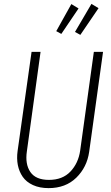

<svg xmlns="http://www.w3.org/2000/svg" viewBox="-20 -949 568 980"><path d="M446.8 -929.2 482.9 -907.2 390.1 -771 362.8 -786.1ZM344.2 -928.2 380.9 -905.8 293 -775.9 267.1 -790ZM505.9 -684.1 435.1 -173.8Q423.8 -95.2 369.4 -42Q314.9 11.2 228 11.2Q182.1 11.2 148.2 -4.4Q114.3 -20 95.9 -46.6Q77.6 -73.2 71 -106.7Q64.5 -140.1 69.8 -178.2L141.1 -684.1H187L117.2 -176.8Q107.4 -111.3 135 -71Q162.6 -30.8 230 -30.8Q299.3 -30.8 339.6 -73.5Q379.9 -116.2 389.2 -180.2L459 -684.1Z"/></svg>

Font: Fira Sans Compressed ExtraLight
Style: Italic
Weight: 250
Width: 3
Italic angle: -8°
Designer: Carrois Corporate & Edenspiekermann AG
Foundry: Carrois Corporate GbR & Edenspiekermann AG
Version: Version 4.203;PS 004.203;hotconv 1.0.88;makeotf.lib2.5.64775